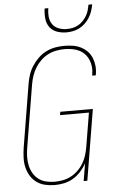

<svg xmlns="http://www.w3.org/2000/svg" viewBox="-63 -997 625 1046"><g transform="rotate(-5 250.0 -473.5)"><path d="M194 8Q167 8 141 2Q115 -4 94.5 -19Q74 -34 61 -55.5Q48 -77 42 -102Q36 -127 37 -154Q38 -181 42 -208L99 -553Q103 -578 111 -602.5Q119 -627 133.5 -649.5Q148 -672 167.5 -691Q187 -710 211 -722Q235 -734 260 -738.5Q285 -743 310 -743Q334 -743 357 -739.5Q380 -736 400 -726Q420 -716 435.5 -700.5Q451 -685 459.5 -664.5Q468 -644 470.5 -621Q473 -598 469 -575Q469 -573 468.5 -571.5Q468 -570 468 -568H448Q449 -570 449 -571.5Q449 -573 449 -574Q453 -595 451 -615.5Q449 -636 441.5 -654Q434 -672 420.5 -686.5Q407 -701 389.5 -709.5Q372 -718 351.5 -721.5Q331 -725 310 -725Q288 -725 264.5 -720.5Q241 -716 219.5 -705Q198 -694 180 -676.5Q162 -659 149.5 -638.5Q137 -618 129.5 -595.5Q122 -573 118 -550L61 -205Q57 -181 56.5 -157Q56 -133 61 -110.5Q66 -88 77.5 -68Q89 -48 107 -34.5Q125 -21 148 -15.5Q171 -10 195 -10Q217 -10 240 -14.5Q263 -19 284 -30Q305 -41 322.5 -58Q340 -75 352 -95Q364 -115 371 -137Q378 -159 382 -182L413 -369H255L258 -387H436L372 0H352L368 -96Q355 -72 336.5 -51.5Q318 -31 294.5 -17Q271 -3 245 2.5Q219 8 194 8ZM329 -815Q302 -815 277 -824Q252 -833 237.5 -853.5Q223 -874 220.5 -901Q218 -928 222 -955H242Q238 -932 240 -909Q242 -886 254 -868Q266 -850 287.5 -841.5Q309 -833 332 -833Q348 -833 363.5 -836Q379 -839 394 -847Q409 -855 421 -867.5Q433 -880 441.5 -894Q450 -908 454.5 -923.5Q459 -939 462 -955H482Q479 -937 473 -919Q467 -901 457 -884.5Q447 -868 432.5 -854Q418 -840 401 -831Q384 -822 365.5 -818.5Q347 -815 329 -815Z"/></g></svg>

Font: Iosevka Curly Thin Oblique
Style: Regular
Weight: 100
Italic angle: -9°
Monospace: yes
Designer: Belleve Invis
Foundry: Belleve Invis
Version: Version 11.1.0; ttfautohint (v1.8.3)